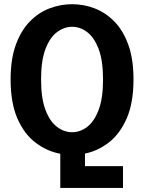

<svg xmlns="http://www.w3.org/2000/svg" viewBox="-20 -726 690 914"><path d="M267 168.5V6Q203.5 -6 149.8 -46.5Q96 -87 63.2 -161.2Q30.5 -235.5 30.5 -348Q30.5 -444.5 55.2 -512.5Q80 -580.5 121.5 -623.2Q163 -666 215.5 -686Q268 -706 323.5 -706Q379 -706 431 -686Q483 -666 524.8 -623.2Q566.5 -580.5 591 -512.5Q615.5 -444.5 615.5 -348Q615.5 -237 583.5 -163.2Q551.5 -89.5 499 -48.5Q446.5 -7.5 384.5 5V65H565.5V168.5ZM323.5 -96.5Q361.5 -96.5 395 -122Q428.5 -147.5 449.5 -202.8Q470.5 -258 470.5 -348Q470.5 -437.5 449.5 -492.8Q428.5 -548 395 -573.2Q361.5 -598.5 323.5 -598.5Q285.5 -598.5 251.5 -573.2Q217.5 -548 196.5 -492.8Q175.5 -437.5 175.5 -348Q175.5 -258 196.5 -202.8Q217.5 -147.5 251.5 -122Q285.5 -96.5 323.5 -96.5Z"/></svg>

Font: Trispace SemiBold
Style: Regular
Weight: 600
Designer: Tyler Finck
Foundry: Etcetera Type Company
Version: Version 1.210; ttfautohint (v1.8.3)